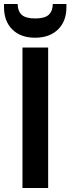

<svg xmlns="http://www.w3.org/2000/svg" viewBox="-48 -937 351 957"><path d="M64 0V-700H192V0ZM127 -749Q55 -749 13.5 -790Q-28 -831 -28 -901V-917H40Q40 -883 59.5 -864Q79 -845 128 -845Q176 -845 195.5 -864Q215 -883 215 -917H283V-900Q283 -831 241 -790Q199 -749 127 -749Z"/></svg>

Font: Rethink Sans
Style: Bold
Weight: 700
Designer: The Rethink Sans project authors (Hans Thiessen). DM Sans designed by Colophon Foundry.
Foundry: Rethink Communications LLC
Version: Version 1.001